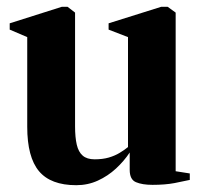

<svg xmlns="http://www.w3.org/2000/svg" viewBox="-20 -534 591 564"><path d="M428 9Q398 9 379.5 1.2Q361 -6.5 361 -35V-86Q344.5 -61 320.8 -39Q297 -17 267.5 -3.5Q238 10 204 10Q129 10 94.5 -31.2Q60 -72.5 60 -161.5V-425L8.5 -447V-465.5L161.5 -514H178.5L200.5 -497V-163Q200.5 -130.5 205.5 -109Q210.5 -87.5 223 -76.8Q235.5 -66 258 -66Q281.5 -66 299.5 -71.2Q317.5 -76.5 331.2 -84.8Q345 -93 356 -102V-425L299 -447V-465.5L453.5 -514H472.5L496 -497V-31L537.5 -24.5V-5.5Q520 -1.5 492.5 3.8Q465 9 428 9Z"/></svg>

Font: Merriweather 144pt
Style: Bold
Weight: 700
Version: Version 2.100